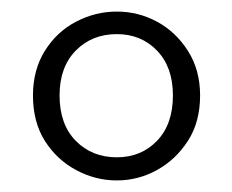

<svg xmlns="http://www.w3.org/2000/svg" viewBox="-20 -783 402 332"><path d="M182 -511Q224 -511 251.5 -539.5Q279 -568 279 -618Q279 -667 251.5 -695.5Q224 -724 182 -724Q139 -724 111 -695.5Q83 -667 83 -618Q83 -568 111 -539.5Q139 -511 182 -511ZM182 -471Q145 -471 111.5 -489Q78 -507 57.5 -539.5Q37 -572 37 -618Q37 -662 57.5 -695Q78 -728 111.5 -745.5Q145 -763 182 -763Q219 -763 251.5 -745.5Q284 -728 305 -695Q326 -662 326 -618Q326 -572 305 -539.5Q284 -507 251.5 -489Q219 -471 182 -471Z"/></svg>

Font: Noto Serif TC ExtraBold
Style: Regular
Weight: 800
Designer: Ryoko NISHIZUKA 西塚涼子 (kana & ideographs); Frank Grießhammer (Latin, Greek & Cyrillic); Wenlong ZHANG 张文龙 (bopomofo); San
Foundry: Adobe
Version: Version 2.002-H1;hotconv 1.1.0;makeotfexe 2.6.0